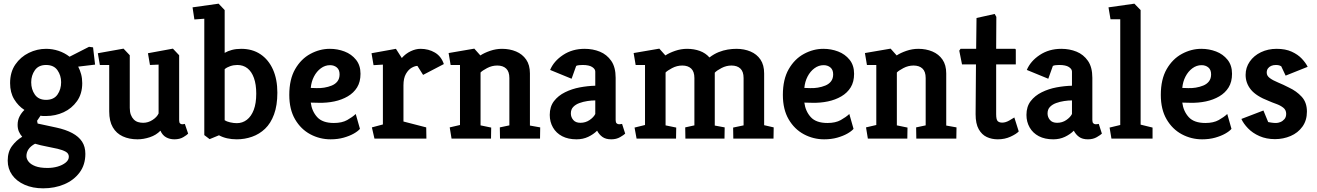

<svg xmlns="http://www.w3.org/2000/svg" viewBox="-20 -755 7174 1046"><path d="M215 271Q158 271 114 251.5Q70 232 46 198Q22 164 22 120Q22 72 45.5 40.5Q69 9 101 -10Q90 -22 83 -38Q76 -54 76 -75Q76 -100 86.5 -120.5Q97 -141 113 -156Q79 -178 57 -214.5Q35 -251 35 -302Q35 -362 63.5 -403.5Q92 -445 137 -467Q182 -489 231 -489Q266 -489 299 -478Q332 -467 359 -446L465 -500L487 -497L498 -403L406 -392Q416 -373 422 -350.5Q428 -328 428 -302Q428 -244 399.5 -204Q371 -164 326.5 -143.5Q282 -123 231 -123Q223 -123 215.5 -123Q208 -123 201 -125L182 -97L185 -82L287 -60Q338 -49 373.5 -30Q409 -11 427 16.5Q445 44 445 83Q445 143 413.5 185Q382 227 330 249Q278 271 215 271ZM239 160Q268 160 294 152.5Q320 145 337.5 131Q355 117 355 99Q355 81 338 71.5Q321 62 293.5 55.5Q266 49 233.5 43Q201 37 171 28Q147 41 135.5 58Q124 75 124 95Q124 111 136 126Q148 141 173 150.5Q198 160 239 160ZM231 -211Q273 -211 293 -239.5Q313 -268 313 -307Q313 -344 293 -372.5Q273 -401 231 -401Q190 -401 170 -372.5Q150 -344 150 -307Q150 -268 170 -239.5Q190 -211 231 -211Z M729 4Q684 4 649 -12Q614 -28 594.5 -61.5Q575 -95 575 -148V-401H524L513 -465L653 -490L687 -454V-167Q687 -145 693 -129.5Q699 -114 709 -104Q719 -94 732 -90Q745 -86 760 -86Q787 -86 811 -101.5Q835 -117 844 -137V-403L797 -401L786 -465L922 -490L956 -454V-100Q956 -87 961 -82.5Q966 -78 973 -78Q978 -78 982 -79Q986 -80 987 -80L1005 -27Q999 -20 979 -8Q959 4 930 4Q905 4 885 -7Q865 -18 854 -43Q831 -19 796.5 -7.5Q762 4 729 4Z M1122 3 1093 -19V-653L1039 -649L1029 -715L1171 -735L1204 -700V-467Q1221 -477 1243.5 -483Q1266 -489 1294 -489Q1355 -489 1399 -459.5Q1443 -430 1467 -376.5Q1491 -323 1491 -250Q1491 -181 1473 -132Q1455 -83 1424 -53.5Q1393 -24 1353 -10Q1313 4 1270 4Q1242 4 1217.5 -1.5Q1193 -7 1173 -18ZM1270 -84Q1301 -84 1325 -102.5Q1349 -121 1362.5 -156.5Q1376 -192 1376 -245Q1376 -295 1363.5 -330Q1351 -365 1328 -383Q1305 -401 1273 -401Q1253 -401 1234 -394.5Q1215 -388 1204 -378V-100Q1214 -93 1233.5 -88.5Q1253 -84 1270 -84Z M1781 4Q1722 4 1670.5 -23.5Q1619 -51 1587.5 -105Q1556 -159 1556 -238Q1556 -323 1588 -378.5Q1620 -434 1671 -461.5Q1722 -489 1777 -489Q1819 -489 1857 -474.5Q1895 -460 1919.5 -429.5Q1944 -399 1944 -353Q1944 -309 1925.5 -279Q1907 -249 1874.5 -230Q1842 -211 1801.5 -202.5Q1761 -194 1717 -195L1673 -196Q1679 -149 1708 -117Q1737 -85 1799 -85Q1843 -85 1871.5 -101Q1900 -117 1918 -134L1941 -53Q1930 -40 1907 -27Q1884 -14 1852 -5Q1820 4 1781 4ZM1673 -276 1704 -275Q1724 -274 1746 -277.5Q1768 -281 1787.5 -289Q1807 -297 1818.5 -312Q1830 -327 1830 -350Q1830 -375 1815 -387.5Q1800 -400 1778 -400Q1751 -400 1728 -383Q1705 -366 1690.5 -338Q1676 -310 1673 -276Z M2020 0 2006 -61 2066 -77V-403L2015 -400L2004 -465L2137 -489L2169 -439Q2190 -463 2217.5 -476Q2245 -489 2271 -489Q2315 -489 2349.5 -468.5Q2384 -448 2398 -406L2285 -347L2254 -396Q2241 -396 2223 -386Q2205 -376 2191.5 -352.5Q2178 -329 2178 -290V-93L2302 -61L2303 0Z M2440 0 2430 -61 2486 -74V-401H2435L2424 -466L2564 -490L2597 -453Q2618 -467 2650 -478Q2682 -489 2715 -489Q2757 -489 2791.5 -474.5Q2826 -460 2846.5 -430.5Q2867 -401 2867 -355V-71L2923 -61L2922 0H2704L2703 -61L2755 -72V-330Q2755 -365 2737.5 -381.5Q2720 -398 2689 -398Q2660 -398 2633.5 -384Q2607 -370 2598 -360V-72L2656 -60L2655 0Z M3121 4Q3075 4 3042.5 -13Q3010 -30 2992.5 -60.5Q2975 -91 2975 -129Q2975 -174 2998 -204Q3021 -234 3058.5 -252.5Q3096 -271 3139 -279Q3182 -287 3223 -288V-365Q3223 -379 3206 -390Q3189 -401 3154 -401Q3145 -401 3135 -400Q3125 -399 3119 -396L3094 -326L2977 -374Q2997 -422 3047.5 -455.5Q3098 -489 3165 -489Q3210 -489 3248 -473.5Q3286 -458 3310 -423.5Q3334 -389 3334 -331V-101Q3334 -88 3339.5 -83Q3345 -78 3353 -78Q3358 -78 3363 -79Q3368 -80 3369 -80L3386 -27Q3379 -20 3358.5 -8Q3338 4 3310 4Q3280 4 3262 -9Q3244 -22 3233 -43Q3213 -23 3184.5 -9.5Q3156 4 3121 4ZM3142 -86Q3170 -86 3192 -101Q3214 -116 3223 -134V-208Q3203 -208 3180 -204.5Q3157 -201 3136.5 -193.5Q3116 -186 3103 -172.5Q3090 -159 3090 -137Q3090 -117 3103 -101.5Q3116 -86 3142 -86Z M3448 0 3437 -60 3494 -74V-401H3443L3432 -466L3572 -490L3605 -453Q3626 -467 3658 -478Q3690 -489 3723 -489Q3761 -489 3792.5 -477.5Q3824 -466 3845 -442Q3870 -461 3895 -471Q3920 -481 3944.5 -485Q3969 -489 3992 -489Q4034 -489 4068.5 -474.5Q4103 -460 4123 -430.5Q4143 -401 4143 -355V-73L4195 -61L4194 0H3975L3974 -60L4031 -72V-330Q4031 -365 4013.5 -381.5Q3996 -398 3965 -398Q3937 -398 3911 -384.5Q3885 -371 3874 -359V-71L3928 -61L3927 0H3714L3713 -61L3763 -72V-330Q3763 -365 3745.5 -381.5Q3728 -398 3697 -398Q3668 -398 3641.5 -384Q3615 -370 3606 -360V-72L3664 -60L3663 0Z M4470 4Q4411 4 4359.5 -23.5Q4308 -51 4276.5 -105Q4245 -159 4245 -238Q4245 -323 4277 -378.5Q4309 -434 4360 -461.5Q4411 -489 4466 -489Q4508 -489 4546 -474.5Q4584 -460 4608.5 -429.5Q4633 -399 4633 -353Q4633 -309 4614.5 -279Q4596 -249 4563.5 -230Q4531 -211 4490.5 -202.5Q4450 -194 4406 -195L4362 -196Q4368 -149 4397 -117Q4426 -85 4488 -85Q4532 -85 4560.5 -101Q4589 -117 4607 -134L4630 -53Q4619 -40 4596 -27Q4573 -14 4541 -5Q4509 4 4470 4ZM4362 -276 4393 -275Q4413 -274 4435 -277.5Q4457 -281 4476.5 -289Q4496 -297 4507.5 -312Q4519 -327 4519 -350Q4519 -375 4504 -387.5Q4489 -400 4467 -400Q4440 -400 4417 -383Q4394 -366 4379.5 -338Q4365 -310 4362 -276Z M4708 0 4698 -61 4754 -74V-401H4703L4692 -466L4832 -490L4865 -453Q4886 -467 4918 -478Q4950 -489 4983 -489Q5025 -489 5059.5 -474.5Q5094 -460 5114.5 -430.5Q5135 -401 5135 -355V-71L5191 -61L5190 0H4972L4971 -61L5023 -72V-330Q5023 -365 5005.5 -381.5Q4988 -398 4957 -398Q4928 -398 4901.5 -384Q4875 -370 4866 -360V-72L4924 -60L4923 0Z M5416 4Q5383 4 5356 -8.5Q5329 -21 5312 -51Q5295 -81 5295 -133L5297 -404H5221L5206 -479L5213 -489H5298L5300 -657L5399 -679L5408 -663L5407 -489H5509Q5514 -489 5514 -483V-404H5407V-133Q5407 -103 5415.5 -95Q5424 -87 5440 -87Q5458 -87 5477.5 -98Q5497 -109 5506 -115L5530 -39Q5517 -25 5485.5 -10.5Q5454 4 5416 4Z M5718 4Q5672 4 5639.5 -13Q5607 -30 5589.5 -60.5Q5572 -91 5572 -129Q5572 -174 5595 -204Q5618 -234 5655.5 -252.5Q5693 -271 5736 -279Q5779 -287 5820 -288V-365Q5820 -379 5803 -390Q5786 -401 5751 -401Q5742 -401 5732 -400Q5722 -399 5716 -396L5691 -326L5574 -374Q5594 -422 5644.5 -455.5Q5695 -489 5762 -489Q5807 -489 5845 -473.5Q5883 -458 5907 -423.5Q5931 -389 5931 -331V-101Q5931 -88 5936.5 -83Q5942 -78 5950 -78Q5955 -78 5960 -79Q5965 -80 5966 -80L5983 -27Q5976 -20 5955.5 -8Q5935 4 5907 4Q5877 4 5859 -9Q5841 -22 5830 -43Q5810 -23 5781.5 -9.5Q5753 4 5718 4ZM5739 -86Q5767 -86 5789 -101Q5811 -116 5820 -134V-208Q5800 -208 5777 -204.5Q5754 -201 5733.5 -193.5Q5713 -186 5700 -172.5Q5687 -159 5687 -137Q5687 -117 5700 -101.5Q5713 -86 5739 -86Z M6035 0 6025 -60 6083 -74V-650H6030L6019 -715L6160 -735L6194 -700V-76L6259 -60V0Z M6529 4Q6470 4 6418.5 -23.5Q6367 -51 6335.5 -105Q6304 -159 6304 -238Q6304 -323 6336 -378.5Q6368 -434 6419 -461.5Q6470 -489 6525 -489Q6567 -489 6605 -474.5Q6643 -460 6667.5 -429.5Q6692 -399 6692 -353Q6692 -309 6673.5 -279Q6655 -249 6622.5 -230Q6590 -211 6549.5 -202.5Q6509 -194 6465 -195L6421 -196Q6427 -149 6456 -117Q6485 -85 6547 -85Q6591 -85 6619.5 -101Q6648 -117 6666 -134L6689 -53Q6678 -40 6655 -27Q6632 -14 6600 -5Q6568 4 6529 4ZM6421 -276 6452 -275Q6472 -274 6494 -277.5Q6516 -281 6535.5 -289Q6555 -297 6566.5 -312Q6578 -327 6578 -350Q6578 -375 6563 -387.5Q6548 -400 6526 -400Q6499 -400 6476 -383Q6453 -366 6438.5 -338Q6424 -310 6421 -276Z M6926 3Q6879 3 6841.5 -13.5Q6804 -30 6779 -56Q6754 -82 6743 -107L6863 -153L6889 -90Q6895 -89 6906.5 -87Q6918 -85 6932 -85Q6943 -85 6955.5 -90Q6968 -95 6977.5 -106Q6987 -117 6987 -135Q6987 -156 6971 -168.5Q6955 -181 6932.5 -189Q6910 -197 6892 -205Q6824 -231 6795 -266.5Q6766 -302 6766 -347Q6766 -387 6788.5 -419.5Q6811 -452 6849.5 -470.5Q6888 -489 6935 -489Q6983 -489 7017 -473.5Q7051 -458 7072.5 -435Q7094 -412 7104 -391L6984 -343L6960 -394Q6959 -395 6951.5 -398Q6944 -401 6931 -401Q6916 -401 6905 -396Q6894 -391 6887.5 -382Q6881 -373 6881 -359Q6881 -342 6898 -329.5Q6915 -317 6943 -305.5Q6971 -294 7002 -278Q7043 -259 7071.5 -228Q7100 -197 7100 -147Q7100 -99 7075.5 -65Q7051 -31 7011 -14Q6971 3 6926 3Z"/></svg>

Font: Kreon Light SemiBold
Style: Regular
Weight: 600
Version: Version 2.002